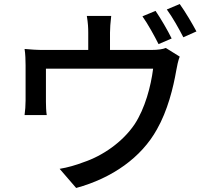

<svg xmlns="http://www.w3.org/2000/svg" viewBox="-20 -875 1040 953"><path d="M832 -684C813 -723 777 -785 752 -821L687 -794C714 -756 747 -696 767 -656ZM526 -627V-713C526 -737 528 -759 532 -796H411C417 -759 418 -737 418 -713V-627H200C163 -627 134 -629 102 -632C106 -609 107 -573 107 -551V-376C107 -354 105 -324 102 -304H212C209 -321 208 -350 208 -369V-534H740C729 -447 700 -337 648 -258C588 -169 488 -101 395 -70C359 -56 314 -43 276 -37L358 58C538 9 682 -94 759 -233C812 -326 840 -439 855 -526C858 -545 865 -577 872 -594L803 -637C788 -631 767 -627 728 -627ZM808 -828C836 -790 868 -733 890 -690L955 -719C936 -755 899 -818 872 -855Z"/></svg>

Font: Noto Sans T Chinese Medium
Style: Regular
Weight: 500
Designer: Ryoko NISHIZUKA (kana & ideographs); Paul D. Hunt (Latin, Greek & Cyrillic); Wenlong ZHANG (bopomofo); Sandoll Communica
Foundry: Adobe Systems Incorporated
Version: Version 1.000;PS 1;hotconv 1.0.78;makeotf.lib2.5.61930